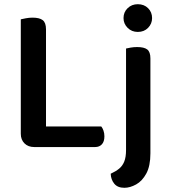

<svg xmlns="http://www.w3.org/2000/svg" viewBox="-20 -699 806 914"><path d="M79 -390H199V-7L143 1Q114 1 96.5 -16.5Q79 -34 79 -62ZM143 1V-97H462Q468 -90 472.5 -77.5Q477 -65 477 -50Q477 -25 465 -12Q453 1 433 1ZM199 -261H79V-607Q87 -609 103 -612Q119 -615 135 -615Q168 -615 183.5 -603Q199 -591 199 -559ZM507 128Q531 117 547 104Q563 91 571.5 70Q580 49 580 15V-275H696V31Q696 91 676.5 127Q657 163 628 179Q599 195 572 195Q540 195 524 175.5Q508 156 507 128ZM568 -613Q568 -641 587.5 -660Q607 -679 636 -679Q666 -679 685 -660Q704 -641 704 -613Q704 -586 685 -566.5Q666 -547 636 -547Q607 -547 587.5 -566.5Q568 -586 568 -613ZM696 -198 580 -205V-468Q588 -470 602.5 -472.5Q617 -475 633 -475Q666 -475 681 -463.5Q696 -452 696 -421Z"/></svg>

Font: BalooTamma2SemiBold
Style: Regular
Weight: 600
Designer: Divya Kowshik, Shuchita Grover and Ek Type
Foundry: Ek Type
Version: Version 1.700